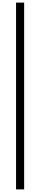

<svg xmlns="http://www.w3.org/2000/svg" viewBox="-20 -1080 309 1471"><path d="M103 -1060H165V371H103Z"/></svg>

Font: Matangi Light
Style: Regular
Weight: 400
Version: Version 3.002